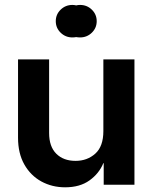

<svg xmlns="http://www.w3.org/2000/svg" viewBox="-20 -760 627 790"><path d="M405.3 -220.7V-515.6H533.2V0H406.7V-88.9H405.3Q387.7 -45.9 348.1 -17.6Q308.6 10.7 248 10.7Q194.3 10.7 150.1 -13.4Q106 -37.6 80.1 -83.3Q54.2 -128.9 54.2 -193.4V-515.6H182.1V-212.9Q182.1 -156.7 211.7 -127.4Q241.2 -98.1 291 -98.1Q338.9 -98.1 372.1 -127.9Q405.3 -157.7 405.3 -220.7ZM309.6 -606Q301.3 -606 293.5 -607.4Q285.6 -606 277.8 -606Q249.5 -606 229.5 -625.5Q209.5 -645 209.5 -672.9Q209.5 -700.7 229.5 -720.2Q249.5 -739.7 277.8 -739.7Q285.6 -739.7 293.5 -737.8Q301.3 -739.7 309.6 -739.7Q337.9 -739.7 357.9 -720.2Q377.9 -700.7 377.9 -672.9Q377.9 -645 357.9 -625.5Q337.9 -606 309.6 -606Z"/></svg>

Font: Inter Display Semi Bold
Style: Regular
Weight: 600
Designer: Rasmus Andersson
Foundry: rsms
Version: Version 4.000;git-37864ae